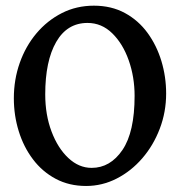

<svg xmlns="http://www.w3.org/2000/svg" viewBox="-20 -628 630 663"><path d="M277.3 14.2Q218.8 14.2 172.4 -10.5Q126 -35.2 93.8 -77.9Q61.5 -120.6 44.7 -175Q27.8 -229.5 27.8 -288.6Q27.8 -353 48.1 -410.6Q68.4 -468.3 105.7 -512.7Q143.1 -557.1 193.6 -582.8Q244.1 -608.4 304.2 -608.4Q364.7 -608.4 411.4 -583Q458 -557.6 489.5 -514.4Q521 -471.2 537.4 -417Q553.7 -362.8 553.7 -305.2Q553.7 -241.2 531.7 -183.6Q509.8 -126 471.4 -81.5Q433.1 -37.1 383.1 -11.5Q333 14.2 277.3 14.2ZM296.4 -48.3Q360.8 -48.3 402.8 -110.1Q444.8 -171.9 444.8 -296.9Q444.8 -361.8 424.6 -419.4Q404.3 -477.1 367.7 -512.9Q331.1 -548.8 282.2 -548.8Q211.9 -548.8 174.1 -483.2Q136.2 -417.5 136.2 -302.2Q136.2 -231.4 158 -173.8Q179.7 -116.2 216.1 -82.3Q252.4 -48.3 296.4 -48.3Z"/></svg>

Font: Namdhinggo SemiBold
Style: Regular
Weight: 600
Designer: Victor Gaultney
Foundry: SIL International
Version: Version 3.001